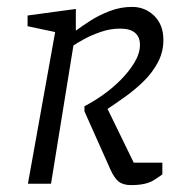

<svg xmlns="http://www.w3.org/2000/svg" viewBox="-20 -533 522 557"><path d="M360 4Q337 4 324 -6.5Q311 -17 300 -42L225 -210V-225Q249 -237 277 -256.5Q305 -276 329.5 -300.5Q354 -325 370 -351.5Q386 -378 386 -403Q386 -426 371.5 -438Q357 -450 329 -450Q300 -450 272.5 -440.5Q245 -431 224 -419.5Q203 -408 193 -401L128 0H61L140 -440L60 -457V-488L200 -507V-444Q216 -456 241.5 -472.5Q267 -489 298.5 -501Q330 -513 363 -513Q401 -513 427.5 -487Q454 -461 454 -417Q454 -382 438 -352Q422 -322 397 -297.5Q372 -273 344 -253Q316 -233 292 -217L368 -61H451V-27Q449 -25 426.5 -10.5Q404 4 360 4Z"/></svg>

Font: Faustina Light Light
Style: Italic
Weight: 300
Italic angle: -8°
Version: Version 1.200